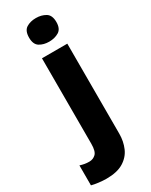

<svg xmlns="http://www.w3.org/2000/svg" viewBox="-307 -818 872 1109"><g transform="rotate(-30 129.0 -264.0)"><path d="M65 -689Q65 -735 91.5 -751.5Q118 -768 155 -768Q192 -768 219.5 -751.5Q247 -735 247 -689Q247 -644 219.5 -627.5Q192 -611 155 -611Q118 -611 91.5 -627.5Q65 -644 65 -689ZM46 240Q22 240 -6 236.5Q-34 233 -52 228V95Q-36 100 -22 102.5Q-8 105 9 105Q34 105 52 88Q70 71 70 21V-549H239V52Q239 102 220.5 145Q202 188 159.5 214Q117 240 46 240Z"/></g></svg>

Font: Noto Sans Thai Looped ExtraBold
Style: Regular
Weight: 800
Designer: Sasikarn Vongin, Ben Mitchell
Foundry: The Fontpad Ltd
Version: Version 1.001; ttfautohint (v1.8.4.7-5d5b)